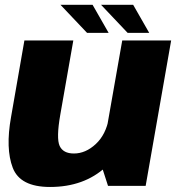

<svg xmlns="http://www.w3.org/2000/svg" viewBox="-20 -758 726 783"><path d="M420.5 0H574L678 -593H478.5L390.5 -93ZM279 -593H79.5L25 -280.5Q2 -152 32 -73.8Q62 4.5 184 4.5Q322.5 4.5 411.5 -77.2Q500.5 -159 514.5 -240L424 -276.5Q412 -209 370.5 -170.5Q329 -132 281.5 -132Q237.5 -132 223.2 -163Q209 -194 226 -291ZM500.5 -624H588.5L523 -738.5H392ZM335 -624H423L357.5 -738.5H226.5Z"/></svg>

Font: Anybody UltraCondensed Thin ExtraBold
Style: Italic
Weight: 800
Italic angle: -10°
Version: Version 1.111